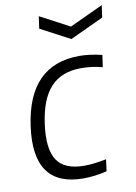

<svg xmlns="http://www.w3.org/2000/svg" viewBox="-87 -820 627 886"><g transform="rotate(-10 226.5 -376.5)"><path d="M158 -763 296 -690 453 -763 445 -706 288 -633 150 -706ZM232 10Q-6 10 33 -270Q72 -550 310 -550Q359 -550 416 -536L408 -480Q359 -493 308 -493Q217 -493 166 -438.5Q115 -384 99 -270Q83 -154 118 -100.5Q153 -47 245 -47Q270 -47 294 -50Q318 -53 349 -59L342 -4Q320 2 289.5 6Q259 10 232 10Z"/></g></svg>

Font: Plata Sans Light
Style: Italic
Weight: 300
Italic angle: -8°
Designer: Pablo Impallari, Andres Torresi, & Cristiano Sobral
Foundry: Pablo Impallari, Andres Torresi, & Cristiano Sobral
Version: Version 1.00;December 28, 2019;FontCreator 12.0.0.2547 64-bi